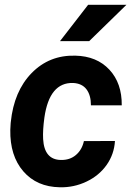

<svg xmlns="http://www.w3.org/2000/svg" viewBox="-20 -770 551 800"><path d="M232.9 -103.5Q271 -102.5 296.4 -124.3Q321.8 -146 329.6 -182.1L459 -182.6Q455.6 -127 424.1 -82.5Q392.6 -38.1 340.1 -13.2Q287.6 11.7 229.5 10.3Q133.3 8.8 77.1 -56.2Q21 -121.1 22.9 -229L24.4 -255.9L24.9 -261.2Q38.1 -390.1 111.8 -465.6Q185.5 -541 293.9 -538.1Q383.3 -536.1 435.8 -479.7Q488.3 -423.3 487.3 -331.1H358.9Q358.9 -373.5 340.3 -397.9Q321.8 -422.4 284.7 -424.3Q186 -427.2 165 -280.3Q157.7 -227.1 159.7 -190.4Q164.6 -105 232.9 -103.5ZM347.2 -750H506.8L351.6 -598.6H230Z"/></svg>

Font: RobotoInd
Style: Bold Italic
Weight: 700
Italic angle: -12°
Designer: Google
Version: Version 2.001150; 2014